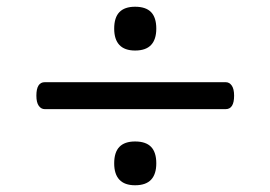

<svg xmlns="http://www.w3.org/2000/svg" viewBox="-20 -722 803 570"><path d="M113 -398Q102 -398 95 -408Q88 -418 88 -438Q88 -478 113 -478H650Q661 -478 668 -468Q675 -458 675 -438Q675 -398 650 -398ZM381 -172Q350 -172 334.5 -188.5Q319 -205 319 -237Q319 -270 334.5 -286Q350 -302 381 -302Q413 -302 428.5 -286Q444 -270 444 -237Q444 -205 428.5 -188.5Q413 -172 381 -172ZM381 -572Q350 -572 334.5 -588.5Q319 -605 319 -637Q319 -670 334.5 -686Q350 -702 381 -702Q413 -702 428.5 -686Q444 -670 444 -637Q444 -605 428.5 -588.5Q413 -572 381 -572Z"/></svg>

Font: Playwrite GB J
Style: Regular
Weight: 400
Designer: Veronika Burian, José Scaglione
Foundry: TypeTogether
Version: Version 1.002